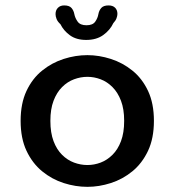

<svg xmlns="http://www.w3.org/2000/svg" viewBox="-20 -696 659 726"><path d="M310.5 10.5Q265.5 10.5 221 -3.8Q176.5 -18 139.5 -48.2Q102.5 -78.5 80.2 -125.8Q58 -173 58 -239Q58 -305 80.2 -352.2Q102.5 -399.5 139.5 -429.2Q176.5 -459 221 -473.2Q265.5 -487.5 310.5 -487.5Q354.5 -487.5 399 -473.2Q443.5 -459 480.5 -429.2Q517.5 -399.5 539.8 -352.2Q562 -305 562 -239Q562 -173 539.8 -125.8Q517.5 -78.5 480.5 -48.2Q443.5 -18 399 -3.8Q354.5 10.5 310.5 10.5ZM310.5 -72Q336 -72 360.5 -81.2Q385 -90.5 405.2 -110.5Q425.5 -130.5 437.5 -162.2Q449.5 -194 449.5 -239Q449.5 -283.5 437.5 -315Q425.5 -346.5 405.2 -366.8Q385 -387 360.5 -396.2Q336 -405.5 310.5 -405.5Q285 -405.5 260 -396.2Q235 -387 214.8 -366.8Q194.5 -346.5 182.5 -315Q170.5 -283.5 170.5 -239Q170.5 -194 182.5 -162.2Q194.5 -130.5 214.8 -110.5Q235 -90.5 260 -81.2Q285 -72 310.5 -72ZM390.5 -675.5Q406.5 -675.5 415.2 -666.8Q424 -658 424 -643.5Q424 -636 420.5 -626.8Q417 -617.5 408.5 -608.5Q396.5 -582.5 370.8 -563.8Q345 -545 306 -545Q268.5 -545 244.5 -562.5Q220.5 -580 208.5 -604.5Q198 -614 194 -624Q190 -634 190 -642.5Q190 -657.5 199 -666.5Q208 -675.5 222.5 -675.5Q242 -675.5 250.2 -666Q258.5 -656.5 261 -643Q264 -627.5 273.8 -614Q283.5 -600.5 307 -600.5Q330.5 -600.5 340 -614Q349.5 -627.5 352 -642.5Q354.5 -656.5 363 -666Q371.5 -675.5 390.5 -675.5Z"/></svg>

Font: Sono ExtraLight Monospace Medium
Style: Regular
Weight: 500
Version: Version 2.112